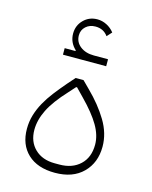

<svg xmlns="http://www.w3.org/2000/svg" viewBox="-103 -719 631 798"><g transform="rotate(15 212.5 -320.0)"><path d="M210 11Q135 11 93 -28.5Q51 -68 51 -136Q51 -167 59.5 -195.5Q68 -224 83 -251Q98 -278 118.5 -304.5Q139 -331 163 -359L192 -392H226L257 -361Q309 -310 341.5 -256Q374 -202 374 -145Q374 -76 330.5 -32.5Q287 11 210 11ZM220 -27Q275 -27 308.5 -58.5Q342 -90 342 -145Q342 -185 317.5 -227Q293 -269 241 -322L208 -356H204L178 -327Q126 -271 104 -226.5Q82 -182 82 -140Q82 -89 114 -58Q146 -27 200 -27ZM116 -500H162L163 -503Q134 -530 134 -568Q134 -603 158 -627Q182 -651 217 -651Q238 -651 257.5 -641Q277 -631 290 -614L271 -593Q252 -620 217 -620Q192 -620 175.5 -605Q159 -590 159 -567Q159 -538 182 -520Q205 -502 241 -502H302V-472H116Z"/></g></svg>

Font: IBM Plex Sans Arabic ExtraLight
Style: Regular
Weight: 200
Designer: Mike Abbink, Paul van der Laan, Pieter van Rosmalen, Wael Morcos, Khajak Apelian
Foundry: Bold Monday
Version: Version 1.1